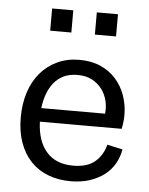

<svg xmlns="http://www.w3.org/2000/svg" viewBox="-49 -681 568 732"><g transform="rotate(5 235.0 -315.0)"><path d="M121 -640H202V-555H121ZM292 -640H373V-555H292ZM435 -128Q430 -99 416 -74Q402 -49 378.5 -30.5Q355 -12 322 -1Q289 10 248 10Q201 10 162 -5Q123 -20 95.5 -49Q68 -78 53 -120Q38 -162 38 -216Q38 -268 52 -311.5Q66 -355 92.5 -386.5Q119 -418 157 -436Q195 -454 242 -454Q288 -454 323 -438.5Q358 -423 382 -396Q406 -369 418.5 -333.5Q431 -298 431 -259Q431 -233 425 -206H112Q115 -131 151 -90.5Q187 -50 253 -50Q306 -50 335.5 -74.5Q365 -99 376 -141ZM357 -258Q360 -283 354 -307.5Q348 -332 333.5 -351.5Q319 -371 296 -383.5Q273 -396 240 -396Q209 -396 186.5 -385Q164 -374 149 -355Q134 -336 125 -311Q116 -286 113 -258Z"/></g></svg>

Font: Zilla Slab Regular
Style: Regular
Weight: 400
Designer: Typotheque.com
Foundry: Typotheque type foundry
Version: Version 1.0; 2017